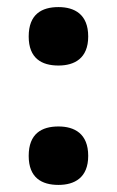

<svg xmlns="http://www.w3.org/2000/svg" viewBox="-20 -514 331 542"><path d="M145 -329C190 -329 229 -349 229 -411C229 -474 190 -494 145 -494C98 -494 61 -474 61 -411C61 -349 98 -329 145 -329ZM145 8C190 8 229 -12 229 -74C229 -137 190 -157 145 -157C98 -157 61 -137 61 -74C61 -12 98 8 145 8Z"/></svg>

Font: Noto Serif Devanagari SemiCondensed ExtraBold
Style: Regular
Weight: 800
Width: 4
Designer: Universal Thirst, Indian Type Foundry and the Monotype Design Team
Foundry: Monotype Imaging Inc.
Version: Version 2.004